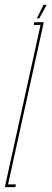

<svg xmlns="http://www.w3.org/2000/svg" viewBox="-58 -766 211 786"><path d="M-38 0 -36 -10 108 -664H80L82 -675H121L119 -665L-25 -11H7L5 0ZM93 -691 120 -746H133L103 -691Z"/></svg>

Font: Anybody UltraCondensed Thin
Style: Italic
Weight: 100
Width: 1
Italic angle: -10°
Designer: Tyler Finck
Foundry: Etcetera Type Company
Version: Version 1.010; ttfautohint (v1.8.3) -l 8 -r 50 -G 200 -x 14 